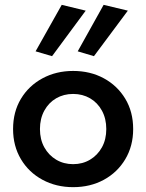

<svg xmlns="http://www.w3.org/2000/svg" viewBox="-20 -763 604 793"><path d="M195 -531 334 -719 235 -743 127 -551ZM368 -531 508 -719 408 -743 301 -551ZM34 -230Q34 -160 66.5 -105.5Q99 -51 155.5 -20.5Q212 10 282 10Q353 10 409 -20.5Q465 -51 497.5 -105.5Q530 -160 530 -230Q530 -301 497.5 -355Q465 -409 409 -439.5Q353 -470 282 -470Q212 -470 155.5 -439.5Q99 -409 66.5 -355Q34 -301 34 -230ZM145 -230Q145 -273 163 -306Q181 -339 212 -357Q243 -375 282 -375Q321 -375 352 -357Q383 -339 401 -306Q419 -273 419 -230Q419 -187 401 -154.5Q383 -122 352 -103.5Q321 -85 282 -85Q243 -85 212 -103.5Q181 -122 163 -154.5Q145 -187 145 -230Z"/></svg>

Font: Jost Medium
Style: Regular
Weight: 500
Version: Version 3.710